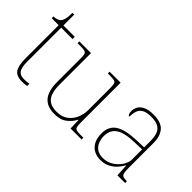

<svg xmlns="http://www.w3.org/2000/svg" viewBox="-59 -1083 1518 1518"><g transform="rotate(45 700.0 -323.5)"><path d="M202 10Q144 10 119.5 -24Q95 -58 95 -141V-511H17V-531Q38 -531 53.5 -536.5Q69 -542 79 -551Q89 -560 96 -584Q103 -608 103 -657H123V-536H250V-511H123V-132Q123 -68 141 -41.5Q159 -15 201 -15Q218 -15 230.5 -16Q243 -17 259 -20V5Q243 8 229.5 9Q216 10 202 10Z M567 10Q485 10 444.5 -37.5Q404 -85 404 -184V-442Q404 -477 400 -492.5Q396 -508 380 -512Q364 -516 327 -516H301V-536H432V-181Q432 -134 443 -96Q454 -58 483.5 -36.5Q513 -15 567 -15Q623 -15 660 -41.5Q697 -68 716 -110.5Q735 -153 735 -202V-442Q735 -477 731 -492.5Q727 -508 711 -512Q695 -516 658 -516H640V-536H763V-94Q763 -60 767 -44Q771 -28 785.5 -24Q800 -20 830 -20H862V0H739L736 -91H732Q713 -52 673.5 -21Q634 10 567 10Z M1080 10Q1041 10 1009 -6.5Q977 -23 958 -58Q939 -93 939 -146Q939 -225 995.5 -262Q1052 -299 1173 -303L1256 -306V-371Q1256 -414 1247 -446.5Q1238 -479 1210 -498Q1182 -517 1125 -517Q1076 -517 1049 -502.5Q1022 -488 1012 -460.5Q1002 -433 1002 -395Q992 -395 986.5 -406Q981 -417 981 -441Q981 -462 993 -485.5Q1005 -509 1036.5 -525.5Q1068 -542 1125 -542Q1213 -542 1248.5 -499.5Q1284 -457 1284 -386V-110Q1284 -73 1287.5 -53.5Q1291 -34 1303 -27Q1315 -20 1342 -20H1349V0H1263L1257 -104H1255Q1244 -83 1221.5 -56Q1199 -29 1164 -9.5Q1129 10 1080 10ZM1084 -15Q1133 -15 1171.5 -40Q1210 -65 1233 -101Q1256 -137 1256 -170V-283L1170 -280Q1092 -278 1048 -261Q1004 -244 985.5 -214.5Q967 -185 967 -145Q967 -111 978.5 -81.5Q990 -52 1016 -33.5Q1042 -15 1084 -15Z"/></g></svg>

Font: Noto Serif Bengali Thin
Style: Regular
Weight: 250
Version: Version 2.003